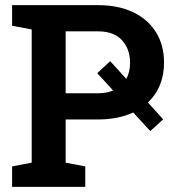

<svg xmlns="http://www.w3.org/2000/svg" viewBox="-20 -731 710 751"><path d="M27.3 0V-80.1L104 -94.7V-615.7L27.3 -630.4V-710.9H363.3Q443.4 -710.9 501.5 -682.9Q559.6 -654.8 590.6 -604.2Q621.6 -553.7 621.6 -486.8Q621.6 -389.6 558.6 -330.1L618.2 -264.2L567.9 -218.3L501 -291Q441.9 -263.7 363.3 -263.7H236.8V-94.7L313.5 -80.1V0ZM236.8 -366.2H363.3Q397 -366.2 422.4 -377L360.4 -444.8L411.1 -491.7L474.1 -422.4Q488.8 -449.7 488.8 -485.8Q488.8 -538.6 457.3 -573.5Q425.8 -608.4 363.3 -608.4H236.8Z"/></svg>

Font: Roboto Slab SemiBold
Style: Regular
Weight: 600
Designer: Google
Version: Version 2.001; ttfautohint (v1.8.3)